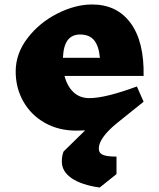

<svg xmlns="http://www.w3.org/2000/svg" viewBox="-20 -573 711 857"><path d="M621 -234H268Q280 -188 308 -161.5Q336 -135 379 -135Q450 -135 591 -187L621 -119L499 -21Q421 44 421 90Q421 110 439 118Q457 126 500 126V204L425 264Q345 253 300.5 223Q256 193 256 148Q256 121 264 103L360 9Q346 10 320 10Q242 10 180.5 -24.5Q119 -59 84.5 -119.5Q50 -180 50 -254Q50 -334 103 -403Q156 -472 236 -512.5Q316 -553 391 -553Q502 -553 563 -470Q624 -387 621 -234ZM261 -315H426Q421 -368 400 -393.5Q379 -419 337 -419H338Q301 -419 282 -393.5Q263 -368 261 -315Z"/></svg>

Font: Inknut Antiqua Black
Style: Regular
Weight: 900
Designer: Claus Eggers Sørensen
Foundry: Claus Eggers Sørensen
Version: Version 1.003; ttfautohint (v1.8.2) -l 8 -r 50 -G 200 -x 14 